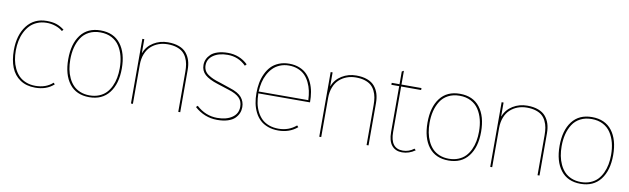

<svg xmlns="http://www.w3.org/2000/svg" viewBox="-45 -1298 6038 1842"><g transform="rotate(10 2973.5 -376.5)"><path d="M485.8 -67.9 499 -54.2Q429.2 9.8 317.9 9.8Q231 9.8 171.1 -30.8Q111.3 -71.3 83.3 -141.8Q55.2 -212.4 55.2 -309.1Q55.2 -457.5 125.7 -548.8Q196.3 -640.1 318.8 -640.1Q374.5 -640.1 413.6 -627Q452.6 -613.8 490.2 -585L477.1 -569.8Q448.2 -594.7 406.2 -608.6Q364.3 -622.6 318.8 -622.1Q269.5 -621.6 228.8 -604.2Q188 -586.9 159.7 -557.4Q131.3 -527.8 111.8 -487.8Q92.3 -447.8 83.3 -402.8Q74.2 -357.9 74.2 -309.1Q74.2 -261.7 82.3 -219Q90.3 -176.3 108.9 -137.2Q127.4 -98.1 155 -69.8Q182.6 -41.5 224.1 -24.7Q265.6 -7.8 316.9 -7.8Q420.4 -7.8 485.8 -67.9Z M1085.9 -314.9Q1085.9 -377.4 1072.3 -431.2Q1058.6 -484.9 1030.5 -528.1Q1002.4 -571.3 954.8 -596.2Q907.2 -621.1 844.7 -621.1Q781.2 -621.1 733.6 -596.2Q686 -571.3 658.4 -527.8Q630.9 -484.4 617.4 -431.2Q604 -377.9 604 -314.9Q604 -265.6 612.3 -221.4Q620.6 -177.2 639.2 -137.7Q657.7 -98.1 685.1 -69.6Q712.4 -41 753.4 -24.4Q794.4 -7.8 844.7 -7.8Q895.5 -7.8 936.5 -24.4Q977.5 -41 1004.9 -69.3Q1032.2 -97.7 1050.8 -137.2Q1069.3 -176.8 1077.6 -220.9Q1085.9 -265.1 1085.9 -314.9ZM1106 -314.9Q1106 -165.5 1038.1 -77.9Q970.2 9.8 844.7 9.8Q717.8 9.8 650.9 -77.1Q584 -164.1 584 -314.9Q584 -465.3 650.9 -552.7Q717.8 -640.1 843.8 -640.1Q971.2 -640.1 1038.6 -553Q1106 -465.8 1106 -314.9Z M1730.5 -412.1V0H1711.4V-390.1Q1711.4 -430.7 1705.8 -463.1Q1700.2 -495.6 1685.5 -525.9Q1670.9 -556.2 1647.5 -576.7Q1624 -597.2 1586.7 -609.1Q1549.3 -621.1 1499.5 -621.1Q1451.7 -621.1 1410.4 -605.7Q1369.1 -590.3 1337.4 -561Q1305.7 -531.7 1287.6 -485.4Q1269.5 -439 1269.5 -380.9V0H1250.5V-629.9H1269.5V-496.1H1271.5Q1296.9 -563 1359.6 -601.6Q1422.4 -640.1 1499.5 -640.1Q1562 -640.1 1607.4 -623Q1652.8 -606 1679.2 -574.5Q1705.6 -543 1718 -502.9Q1730.5 -462.9 1730.5 -412.1Z M2308.6 -150.9Q2308.6 -120.1 2297.6 -92.8Q2286.6 -65.4 2262.7 -41.3Q2238.8 -17.1 2194.8 -2.9Q2150.9 11.2 2091.3 11.2Q1967.3 11.2 1870.6 -75.2L1885.3 -89.8Q1974.6 -7.8 2088.4 -7.8Q2177.7 -7.8 2233.2 -45.7Q2288.6 -83.5 2288.6 -150.9Q2288.6 -205.6 2254.2 -238.8Q2219.7 -272 2149.4 -293Q2144 -294.4 2094.7 -310.8Q2045.4 -327.1 2037.6 -329.1Q1951.7 -356.4 1911.6 -392.6Q1871.6 -428.7 1871.6 -485.8Q1871.6 -515.1 1883.3 -541.5Q1895 -567.9 1918.9 -590.6Q1942.9 -613.3 1985.4 -626.7Q2027.8 -640.1 2083.5 -640.1Q2198.2 -640.1 2278.3 -563L2263.7 -546.9Q2189.5 -621.1 2084.5 -621.1Q1998.5 -621.1 1945.1 -584Q1891.6 -546.9 1891.6 -485.8Q1891.6 -457.5 1903.6 -435.3Q1915.5 -413.1 1939.7 -396.7Q1963.9 -380.4 1991.2 -368.7Q2018.6 -356.9 2058.6 -345.2Q2064.5 -343.8 2108.2 -328.4Q2151.9 -313 2159.7 -311Q2241.7 -285.6 2275.1 -245.4Q2308.6 -205.1 2308.6 -150.9Z M2434.1 -326.2 2923.3 -327.1 2920.4 -330.1Q2918.5 -377 2909.7 -418Q2900.9 -459 2882.3 -497.1Q2863.8 -535.2 2837.4 -562.3Q2811 -589.4 2771 -605.7Q2731 -622.1 2681.2 -622.1Q2633.3 -622.1 2593.5 -605.5Q2553.7 -588.9 2526.1 -561Q2498.5 -533.2 2478.8 -495.4Q2459 -457.5 2449.2 -415.8Q2439.5 -374 2437.5 -329.1ZM2940.4 -309.1 2434.1 -308.1 2437.5 -305.2Q2438 -256.3 2446.5 -213.1Q2455.1 -169.9 2474.4 -131.8Q2493.7 -93.8 2521.7 -66.4Q2549.8 -39.1 2591.6 -23.4Q2633.3 -7.8 2685.1 -7.8Q2785.2 -7.8 2857.4 -69.8L2871.1 -55.2Q2794.4 9.8 2686.5 9.8Q2629.9 9.8 2584.7 -6.8Q2539.6 -23.4 2508.8 -52.2Q2478 -81.1 2457.5 -121.8Q2437 -162.6 2427.7 -209.2Q2418.5 -255.9 2418.5 -309.1Q2418.5 -360.8 2427.2 -408Q2436 -455.1 2456.3 -498Q2476.6 -541 2506.3 -572.3Q2536.1 -603.5 2581.1 -621.8Q2626 -640.1 2681.2 -640.1Q2737.3 -640.1 2782.2 -621.8Q2827.1 -603.5 2856.2 -572.5Q2885.3 -541.5 2904.8 -498.5Q2924.3 -455.6 2932.4 -408.7Q2940.4 -361.8 2940.4 -309.1Z M3564.9 -412.1V0H3545.9V-390.1Q3545.9 -430.7 3540.3 -463.1Q3534.7 -495.6 3520 -525.9Q3505.4 -556.2 3481.9 -576.7Q3458.5 -597.2 3421.1 -609.1Q3383.8 -621.1 3334 -621.1Q3286.1 -621.1 3244.9 -605.7Q3203.6 -590.3 3171.9 -561Q3140.1 -531.7 3122.1 -485.4Q3104 -439 3104 -380.9V0H3085V-629.9H3104V-496.1H3106Q3131.3 -563 3194.1 -601.6Q3256.8 -640.1 3334 -640.1Q3396.5 -640.1 3441.9 -623Q3487.3 -606 3513.7 -574.5Q3540 -543 3552.5 -502.9Q3564.9 -462.9 3564.9 -412.1Z M4004.9 -45.9 4019 -32.2Q3960 9.8 3892.1 9.8Q3828.1 9.8 3792 -33.4Q3755.9 -76.7 3755.9 -164.1V-607.9L3757.8 -610.8H3679.7V-629.9H3757.8L3755.9 -632.8V-753.9L3774.9 -764.2V-632.8L3772.9 -629.9H3969.7V-610.8H3772.9L3774.9 -607.9V-168Q3774.9 -7.8 3896 -7.8Q3956.1 -7.8 4004.9 -45.9Z M4585.9 -314.9Q4585.9 -377.4 4572.3 -431.2Q4558.6 -484.9 4530.5 -528.1Q4502.4 -571.3 4454.8 -596.2Q4407.2 -621.1 4344.7 -621.1Q4281.2 -621.1 4233.6 -596.2Q4186 -571.3 4158.4 -527.8Q4130.9 -484.4 4117.4 -431.2Q4104 -377.9 4104 -314.9Q4104 -265.6 4112.3 -221.4Q4120.6 -177.2 4139.2 -137.7Q4157.7 -98.1 4185.1 -69.6Q4212.4 -41 4253.4 -24.4Q4294.4 -7.8 4344.7 -7.8Q4395.5 -7.8 4436.5 -24.4Q4477.5 -41 4504.9 -69.3Q4532.2 -97.7 4550.8 -137.2Q4569.3 -176.8 4577.6 -220.9Q4585.9 -265.1 4585.9 -314.9ZM4606 -314.9Q4606 -165.5 4538.1 -77.9Q4470.2 9.8 4344.7 9.8Q4217.8 9.8 4150.9 -77.1Q4084 -164.1 4084 -314.9Q4084 -465.3 4150.9 -552.7Q4217.8 -640.1 4343.8 -640.1Q4471.2 -640.1 4538.6 -553Q4606 -465.8 4606 -314.9Z M5230.5 -412.1V0H5211.4V-390.1Q5211.4 -430.7 5205.8 -463.1Q5200.2 -495.6 5185.5 -525.9Q5170.9 -556.2 5147.5 -576.7Q5124 -597.2 5086.7 -609.1Q5049.3 -621.1 4999.5 -621.1Q4951.7 -621.1 4910.4 -605.7Q4869.1 -590.3 4837.4 -561Q4805.7 -531.7 4787.6 -485.4Q4769.5 -439 4769.5 -380.9V0H4750.5V-629.9H4769.5V-496.1H4771.5Q4796.9 -563 4859.6 -601.6Q4922.4 -640.1 4999.5 -640.1Q5062 -640.1 5107.4 -623Q5152.8 -606 5179.2 -574.5Q5205.6 -543 5218 -502.9Q5230.5 -462.9 5230.5 -412.1Z M5872.6 -314.9Q5872.6 -377.4 5858.9 -431.2Q5845.2 -484.9 5817.1 -528.1Q5789.1 -571.3 5741.5 -596.2Q5693.8 -621.1 5631.3 -621.1Q5567.9 -621.1 5520.3 -596.2Q5472.7 -571.3 5445.1 -527.8Q5417.5 -484.4 5404.1 -431.2Q5390.6 -377.9 5390.6 -314.9Q5390.6 -265.6 5398.9 -221.4Q5407.2 -177.2 5425.8 -137.7Q5444.3 -98.1 5471.7 -69.6Q5499 -41 5540 -24.4Q5581.1 -7.8 5631.3 -7.8Q5682.1 -7.8 5723.1 -24.4Q5764.2 -41 5791.5 -69.3Q5818.8 -97.7 5837.4 -137.2Q5856 -176.8 5864.3 -220.9Q5872.6 -265.1 5872.6 -314.9ZM5892.6 -314.9Q5892.6 -165.5 5824.7 -77.9Q5756.8 9.8 5631.3 9.8Q5504.4 9.8 5437.5 -77.1Q5370.6 -164.1 5370.6 -314.9Q5370.6 -465.3 5437.5 -552.7Q5504.4 -640.1 5630.4 -640.1Q5757.8 -640.1 5825.2 -553Q5892.6 -465.8 5892.6 -314.9Z"/></g></svg>

Font: Sinkin Sans 100 Thin
Style: Regular
Weight: 100
Designer: Keith Bates
Foundry: K-Type
Version: Sinkin Sans (version 1.0)  by Keith Bates   •   © 2014   www